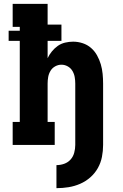

<svg xmlns="http://www.w3.org/2000/svg" viewBox="-20 -755 640 1000"><path d="M274 225V105Q295 105 314.5 98Q334 91 347.5 76Q361 61 366.5 40.5Q372 20 372 0V-320Q372 -337 369 -354Q366 -371 357 -386Q348 -401 332.5 -409.5Q317 -418 300 -418Q283 -418 267.5 -409.5Q252 -401 243 -386Q234 -371 231 -354Q228 -337 228 -320V-120H265V0H46V-120H83V-542H25V-595H83V-615H46V-735H228V-627H300V-542H228V-452Q237 -471 250.5 -487.5Q264 -504 281 -516Q298 -528 319 -533Q340 -538 361 -538Q386 -538 410.5 -530Q435 -522 454 -505.5Q473 -489 485.5 -466.5Q498 -444 505 -420Q512 -396 514.5 -370.5Q517 -345 517 -320V0Q517 31 511 62Q505 93 489.5 120.5Q474 148 450 169Q426 190 397 202.5Q368 215 337 220Q306 225 274 225Z"/></svg>

Font: Iosevka Slab Heavy Extended
Style: Regular
Weight: 900
Width: 7
Monospace: yes
Designer: Belleve Invis
Foundry: Belleve Invis
Version: Version 11.1.0; ttfautohint (v1.8.3)